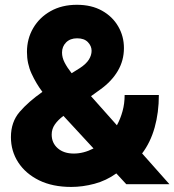

<svg xmlns="http://www.w3.org/2000/svg" viewBox="-20 -757 716 789"><path d="M272.9 11.2Q195.8 11.2 140.4 -16.1Q85 -43.5 54.9 -89.8Q24.9 -136.2 24.9 -193.4Q24.9 -255.9 61 -297.6Q97.2 -339.4 154.3 -379.4Q128.4 -413.6 109.6 -454.6Q90.8 -495.6 90.8 -543.5Q90.8 -597.7 116.5 -641.6Q142.1 -685.5 188.2 -711.4Q234.4 -737.3 295.9 -737.3Q356 -737.3 399.2 -713.1Q442.4 -689 465.8 -648.4Q489.3 -607.9 489.3 -559.6Q489.3 -508.3 464.1 -465.6Q439 -422.9 392.6 -389.6L354 -361.8L460.4 -242.2Q475.1 -269 483.6 -300.3Q492.2 -331.5 492.2 -366.7H632.8Q632.8 -294.4 615.5 -232.9Q598.1 -171.4 564 -126.5L676.3 0H499L458 -44.4Q416.5 -14.6 367.9 -1.7Q319.3 11.2 272.9 11.2ZM364.3 -147 240.7 -280.8Q218.3 -264.2 205.3 -245.4Q192.4 -226.6 192.4 -204.1Q192.4 -169.4 217.3 -147.7Q242.2 -126 283.2 -126Q323.7 -126 364.3 -147ZM274.4 -456.1 308.6 -477.5Q334.5 -494.6 345.5 -512.5Q356.4 -530.3 356.4 -548.3Q356.4 -567.9 341.3 -583.7Q326.2 -599.6 296.9 -599.6Q268.6 -599.6 251.7 -582.8Q234.9 -565.9 234.9 -541Q234.9 -520.5 245.6 -499.8Q256.3 -479 274.4 -456.1Z"/></svg>

Font: Inter Display Extra Bold
Style: Regular
Weight: 800
Designer: Rasmus Andersson
Foundry: rsms
Version: Version 4.000;git-4fc901f